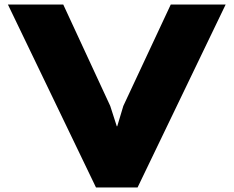

<svg xmlns="http://www.w3.org/2000/svg" viewBox="-20 -830 1034 850"><path d="M979 -810 589 0H405L15 -810H260L468 -361L497 -271H499L526 -361L736 -810Z"/></svg>

Font: TypoPRO Sinkin Sans
Style: 900 X Black
Weight: 950
Designer: Keith Bates
Foundry: K-Type
Version: Sinkin Sans (version 1.0)  by Keith Bates   •   © 2014   www